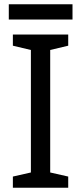

<svg xmlns="http://www.w3.org/2000/svg" viewBox="-20 -875 379 895"><path d="M298 0H40V-52L124 -71V-642L40 -662V-714H298V-662L214 -642V-71L298 -52ZM318 -855V-784H21V-855Z"/></svg>

Font: Noto Sans Tamil Supplement
Style: Regular
Weight: 400
Designer: Ek Type
Foundry: Ek Type
Version: Version 2.001; ttfautohint (v1.8.4.7-5d5b)